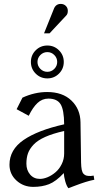

<svg xmlns="http://www.w3.org/2000/svg" viewBox="-20 -969 525 998"><path d="M313.5 -171.4V-288.1Q254.4 -274.9 215.1 -257.3Q175.8 -239.7 154.8 -217.5Q133.8 -195.3 125.5 -172.1Q117.2 -148.9 117.2 -118.2Q117.2 -84.5 136.5 -61.8Q155.8 -39.1 187.5 -39.1Q206.5 -39.1 228.3 -48.3Q250 -57.6 269 -74Q288.1 -90.3 300.8 -116Q313.5 -141.6 313.5 -171.4ZM225.1 -490.7Q305.2 -490.7 351.3 -446.3Q397.5 -401.9 398.4 -333.5L401.4 -124.5Q401.9 -101.1 404.8 -86.7Q407.7 -72.3 414.6 -65.2Q421.4 -58.1 429.2 -56.2Q437 -54.2 451.2 -54.2Q457 -54.2 466.8 -56.2L470.2 -34.7Q447.8 -30.3 424.3 -22.9Q400.9 -15.6 371.1 -4.2Q341.3 7.3 335.4 9.3Q325.7 -2.9 319.1 -26.9Q312.5 -50.8 311.5 -69.3Q271 -25.9 234.9 -11.7Q198.7 2.4 152.8 2.4Q101.6 2.4 65.4 -30.8Q29.3 -64 29.3 -112.8Q29.3 -190.9 102.8 -241.5Q176.3 -292 313.5 -322.8Q313 -398.9 294.7 -427.7Q276.4 -456.5 231.4 -456.5Q199.2 -456.5 174.8 -433.6Q150.4 -410.6 129.4 -367.2L66.4 -401.4L96.7 -461.4Q160.6 -490.7 225.1 -490.7ZM165.5 -586.4Q140.6 -611.3 140.6 -647Q140.6 -682.6 165.5 -707.5Q190.4 -732.4 226.1 -732.4Q261.7 -732.4 286.6 -707.5Q311.5 -682.6 311.5 -647Q311.5 -611.3 286.6 -586.4Q261.7 -561.5 226.1 -561.5Q190.4 -561.5 165.5 -586.4ZM189.9 -683.1Q174.8 -668 174.8 -647Q174.8 -626 189.9 -610.8Q205.1 -595.7 226.1 -595.7Q247.1 -595.7 262.2 -610.8Q277.3 -626 277.3 -647Q277.3 -668 262.2 -683.1Q247.1 -698.2 226.1 -698.2Q205.1 -698.2 189.9 -683.1ZM237.8 -795.9H209L261.2 -925.8Q264.2 -933.1 269.5 -938.5Q279.8 -948.7 295.4 -948.7Q311.5 -948.7 322 -938.5Q332.5 -928.2 332.5 -912.6Q332.5 -896.5 324.2 -888.2Z"/></svg>

Font: Flanker
Style: Regular
Weight: 400
Designer: Flanker
Foundry: Flanker
Version: Version 2.027